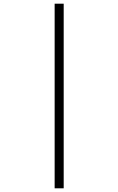

<svg xmlns="http://www.w3.org/2000/svg" viewBox="-20 -780 640 1040"><path d="M276 240V-760H325V240Z"/></svg>

Font: Noto Sans Mono Light
Style: Regular
Weight: 300
Designer: Monotype Design Team
Foundry: Monotype Imaging Inc.
Version: Version 2.014; ttfautohint (v1.8.4.7-5d5b)